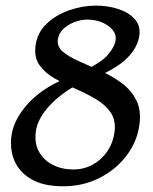

<svg xmlns="http://www.w3.org/2000/svg" viewBox="-20 -650 547 685"><path d="M290.5 -580.1Q269 -580.1 245.8 -571.3Q222.7 -562.5 206.1 -546.9Q189.5 -531.2 186.5 -509.8Q182.6 -483.9 204.3 -465.6Q226.1 -447.3 261.7 -431.6Q297.4 -416 337.6 -397.9Q377.9 -379.9 412.4 -355Q446.8 -330.1 465.8 -293.5Q484.9 -256.8 477.1 -203.1Q468.8 -143.6 430.9 -94Q393.1 -44.4 334.5 -14.9Q275.9 14.6 205.6 14.6Q135.3 14.6 92.3 -10.3Q49.3 -35.2 31.7 -76.2Q14.2 -117.2 21 -166.5Q29.3 -223.6 78.4 -278.6Q127.4 -333.5 210.9 -368.7L253.9 -347.2Q191.9 -312.5 153.1 -269Q114.3 -225.6 107.9 -181.6Q102.1 -139.6 119.1 -108.9Q136.2 -78.1 168.5 -61.8Q200.7 -45.4 241.2 -45.4Q280.3 -45.4 311.8 -63.2Q343.3 -81.1 363.3 -110.8Q383.3 -140.6 388.2 -176.3Q394.5 -219.7 375 -248.3Q355.5 -276.9 321.3 -296.9Q287.1 -316.9 247.8 -334Q208.5 -351.1 174.3 -370.6Q140.1 -390.1 120.6 -418Q101.1 -445.8 106.9 -487.8Q113.3 -534.2 146.7 -565.7Q180.2 -597.2 227.3 -613.5Q274.4 -629.9 321.8 -629.9Q366.2 -629.9 403.3 -617.4Q440.4 -605 461.2 -581.3Q481.9 -557.6 477.1 -522.9Q471.2 -481.4 435.5 -444.8Q399.9 -408.2 330.1 -378.4L279.8 -397.9Q340.8 -426.8 364.7 -454.3Q388.7 -481.9 392.6 -507.3Q396.5 -536.1 365.5 -558.1Q334.5 -580.1 290.5 -580.1Z"/></svg>

Font: Gentium Book Plus
Style: Italic
Weight: 400
Italic angle: -8°
Designer: Victor Gaultney, Annie Olsen, Iska Routamaa, Becca Hirsbrunner
Foundry: SIL International
Version: Version 6.101